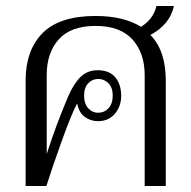

<svg xmlns="http://www.w3.org/2000/svg" viewBox="-20 -617 635 637"><path d="M479 -501Q530 -449 530 -350V0H460V-368Q460 -441 419.5 -486Q379 -531 297 -531Q215 -531 175 -486.5Q135 -442 135 -368V-106Q166 -203 207 -299Q226 -342 248.5 -363Q271 -384 304 -384Q343 -384 362.5 -360.5Q382 -337 382 -299Q382 -264 361 -239.5Q340 -215 305 -215Q281 -215 261.5 -229Q242 -243 236 -274Q218 -241 185 -149.5Q152 -58 134 0H65V-350Q65 -450 121 -507Q177 -564 297 -564Q390 -564 448 -528Q489 -554 499 -597H557Q544 -536 479 -501ZM259 -300Q259 -273 272.5 -258Q286 -243 306 -243Q326 -243 340 -258Q354 -273 354 -300Q354 -326 340 -340.5Q326 -355 306 -355Q286 -355 272.5 -340.5Q259 -326 259 -300Z"/></svg>

Font: Trirong Light
Style: Regular
Weight: 300
Designer: Katatrad Team
Foundry: CadsonDemak
Version: Version 1.001